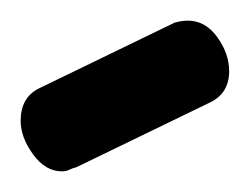

<svg xmlns="http://www.w3.org/2000/svg" viewBox="-20 -734 242 186"><path d="M40 -568Q24 -568 12 -584.5Q0 -601 0 -617Q0 -639 17 -648L149 -712Q156 -714 162 -714Q179 -714 190.5 -698Q202 -682 202 -665Q202 -644 184 -635L54 -572Q50 -571 47 -569.5Q44 -568 40 -568Z"/></svg>

Font: Dosis ExtraLight
Style: Bold
Weight: 700
Version: Version 3.001; ttfautohint (v1.8.2)